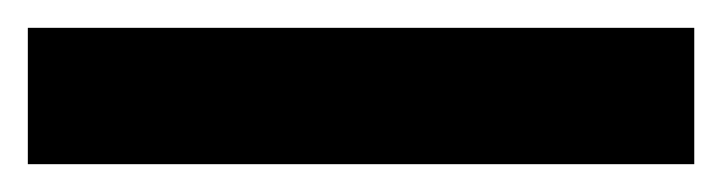

<svg xmlns="http://www.w3.org/2000/svg" viewBox="-22 52 519 138"><path d="M477 170H-2V72H477Z"/></svg>

Font: Noto Sans Arabic ExtCond
Style: Bold
Weight: 700
Width: 2
Designer: Monotype Design Team, Nadine Chahine, Nizar Qandah and Khaled Hosny
Foundry: Monotype Imaging Inc.
Version: Version 2.012; ttfautohint (v1.8.4.7-5d5b)